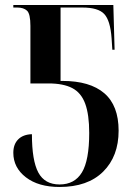

<svg xmlns="http://www.w3.org/2000/svg" viewBox="-20 -734 536 764"><path d="M217 10Q133 10 83 -28.5Q33 -67 33 -126Q33 -160 52.5 -179.5Q72 -199 107 -200Q107 -95 132.5 -47.5Q158 0 217 0Q277 0 306 -48Q335 -96 335 -205Q335 -278 319 -321.5Q303 -365 267.5 -383.5Q232 -402 173 -402H101V-631Q101 -679 87.5 -691.5Q74 -704 49 -704H33V-714H431L436 -536H427L424 -582Q419 -652 395 -678Q371 -704 308 -704H221V-412H228Q338 -412 395 -363Q452 -314 452 -214Q452 -112 390.5 -51Q329 10 217 10Z"/></svg>

Font: Noto Serif Display Condensed SemiBold
Style: Regular
Weight: 600
Width: 3
Designer: Monotype Design Team
Foundry: Monotype Imaging Inc.
Version: Version 2.009